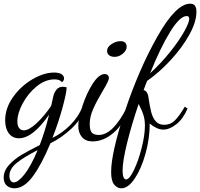

<svg xmlns="http://www.w3.org/2000/svg" viewBox="-40 -740 1084 1040"><path d="M-20 222Q-20 185 9 153.5Q38 122 75.5 99.5Q113 77 175 46Q203 -26 226 -119Q137 9 63 9Q28 9 8 -17.5Q-12 -44 -12 -88Q-12 -154 30.5 -214Q73 -274 135.5 -310.5Q198 -347 253 -347Q280 -347 293.5 -338Q307 -329 307 -315Q307 -307 302.5 -301.5Q298 -296 295 -295Q285 -310 255 -310Q205 -310 158.5 -272Q112 -234 83 -180Q54 -126 54 -83Q54 -59 63.5 -46.5Q73 -34 89 -34Q116 -34 156.5 -71Q197 -108 237 -166L249 -219Q253 -238 265.5 -254Q278 -270 300 -270Q309 -270 321 -267Q321 -240 299 -158.5Q277 -77 244 7Q296 -18 340.5 -62.5Q385 -107 407 -162L420 -152Q399 -91 344.5 -41Q290 9 233 36Q186 150 138 215Q90 280 38 280Q14 280 -3 265.5Q-20 251 -20 222ZM164 73Q91 110 51 142Q11 174 11 213Q11 229 17.5 238.5Q24 248 35 248Q58 248 92.5 204.5Q127 161 164 73Z M540 -465Q540 -485 564 -501Q588 -517 613 -517Q646 -517 646 -486Q646 -467 625.5 -449.5Q605 -432 581 -432Q563 -432 551.5 -440.5Q540 -449 540 -465ZM384 -58Q384 -97 406.5 -166Q429 -235 462.5 -287Q496 -339 528 -339Q537 -339 543.5 -333Q550 -327 550 -317Q550 -303 518 -250Q485 -195 465.5 -151.5Q446 -108 446 -69Q446 -34 457.5 -21.5Q469 -9 495 -9Q573 -9 649 -162L658 -152Q630 -68 575.5 -21Q521 26 461 26Q424 26 404 2.5Q384 -21 384 -58Z M562 192Q562 87 637 -138.5Q712 -364 812.5 -542Q913 -720 990 -720Q1009 -720 1016.5 -708.5Q1024 -697 1024 -676Q1024 -621 985 -551Q946 -481 884 -414Q822 -347 757 -302Q750 -286 738 -252Q748 -250 754.5 -240.5Q761 -231 763 -220Q771 -164 779 -133Q787 -102 803.5 -83Q820 -64 850 -64Q883 -64 906.5 -87Q930 -110 961 -162L976 -152Q952 -96 915 -67Q878 -38 845 -38Q827 -38 807.5 -47Q788 -56 771 -71Q771 11 748 93Q725 175 689.5 227.5Q654 280 617 280Q596 280 579 260.5Q562 241 562 192ZM985 -639Q985 -653 971 -653Q934 -653 881 -566.5Q828 -480 773 -343Q834 -399 882.5 -460Q931 -521 958 -569.5Q985 -618 985 -639ZM745 -60Q745 -90 737.5 -115Q730 -140 711 -177Q672 -62 648 36Q624 134 624 184Q624 207 629 219.5Q634 232 643 232Q661 232 685.5 181Q710 130 727.5 60.5Q745 -9 745 -60Z"/></svg>

Font: Dancing Script
Style: Regular
Weight: 400
Designer: Pablo Impallari
Foundry: Pablo Impallari
Version: Version 2.000